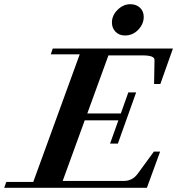

<svg xmlns="http://www.w3.org/2000/svg" viewBox="-67 -894 843 914"><path d="M527.8 -725.1Q500.5 -725.1 483.2 -742.7Q465.8 -760.3 465.8 -786.6Q465.8 -820.8 492.9 -847.4Q520 -874 553.2 -874Q581.5 -874 599.4 -857.2Q617.2 -840.3 617.2 -813.5Q617.2 -779.8 591.1 -752.4Q564.9 -725.1 527.8 -725.1ZM-46.9 0 -37.1 -27.8H91.3L312.5 -635.3H174.8L184.1 -663.1H756.3L696.3 -494.1H666.5L668.5 -607.9Q668.9 -619.6 654.5 -625Q640.1 -630.4 608.4 -630.4H449.2L348.6 -354H508.3L543.9 -454.1H581.1L494.1 -210.4H457L496.6 -321.3H336.4L231.4 -32.7H522.5Q563.5 -32.7 588.9 -67.4L665.5 -172.4H695.3L632.3 0Z"/></svg>

Font: Elstob 14pt
Style: Bold Italic
Weight: 700
Italic angle: -20°
Designer: Peter S. Baker
Version: Version 1.015